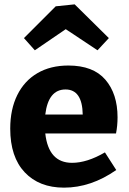

<svg xmlns="http://www.w3.org/2000/svg" viewBox="-20 -849 592 882"><path d="M462 -149 514 -68Q398 13 274 13Q160 13 93.5 -57.5Q27 -128 27 -258Q27 -347 59.5 -412.5Q92 -478 152 -513Q212 -548 294 -548Q408 -548 464 -483Q520 -418 520 -310Q520 -272 513 -236H188Q203 -101 311 -101Q380 -101 462 -149ZM188 -323H360Q358 -438 281 -438Q202 -438 188 -323ZM480 -674 428 -618 282 -715 140 -618 90 -674 236 -820 323 -829Z"/></svg>

Font: Bitter Pro OGT
Style: Bold
Weight: 700
Designer: Sol Matas, and Bitter project Authors
Foundry: Sol Matas
Version: Version 2.110